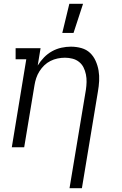

<svg xmlns="http://www.w3.org/2000/svg" viewBox="-20 -773 640 1008"><path d="M345 215 431 -302Q434 -322 434.5 -342.5Q435 -363 431 -382.5Q427 -402 418.5 -419Q410 -436 395 -448Q380 -460 360.5 -465Q341 -470 321 -470Q302 -470 282.5 -466Q263 -462 245 -453Q227 -444 212.5 -430Q198 -416 187 -398.5Q176 -381 170 -362.5Q164 -344 161 -325L107 0H42L118 -462H62V-520H193L178 -429Q192 -452 211 -471.5Q230 -491 253.5 -504Q277 -517 302.5 -522.5Q328 -528 352 -528Q381 -528 407.5 -520.5Q434 -513 452.5 -495.5Q471 -478 482 -453.5Q493 -429 497.5 -402.5Q502 -376 500.5 -348Q499 -320 494 -292L410 215ZM307 -600 344 -753H416L366 -600Z"/></svg>

Font: Iosevka Etoile Light
Style: Italic
Weight: 300
Italic angle: -9°
Designer: Belleve Invis
Foundry: Belleve Invis
Version: Version 22.1.2; ttfautohint (v1.8.4)